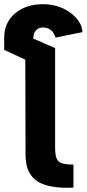

<svg xmlns="http://www.w3.org/2000/svg" viewBox="-80 -889 411 910"><path d="M268.1 -108.9V0Q213.4 2.9 173.1 -3.7Q132.8 -10.3 107.7 -23.4Q82.5 -36.6 67.4 -58.1Q52.2 -79.6 46.6 -103.8Q41 -127.9 41 -159.2L40 -606L-60.1 -652.8V-710Q-60.1 -782.2 -8.5 -825.7Q43 -869.1 124 -869.1Q197.3 -869.1 252.2 -829.6Q307.1 -790 311 -736.8L183.1 -710.9Q176.8 -733.9 161.1 -746.3Q145.5 -758.8 124 -758.8Q103 -758.8 91.1 -745.6Q79.1 -732.4 78.1 -710.9V-706.1L181.2 -661.1V-188Q181.2 -140.1 197 -124.5Q212.9 -108.9 268.1 -108.9Z"/></svg>

Font: LT Superior
Style: Bold
Weight: 400
Designer: Daniel Lyons
Foundry: LyonsType
Version: Version 1.000